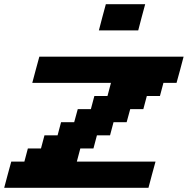

<svg xmlns="http://www.w3.org/2000/svg" viewBox="-20 -895 895 915"><path d="M0 0H687.5Q692.9 -21 704.1 -62.5Q715.3 -104 721.2 -125H346.2L362.8 -187.5H425.3L441.9 -250H504.4L521 -312.5H583.5L600.6 -375H663.1L679.7 -437.5H742.2L758.8 -500H821.3Q827.1 -520.5 838.4 -562.3Q849.6 -604 855 -625H167.5Q161.6 -604 150.4 -562.3Q139.2 -520.5 133.8 -500H508.8L492.2 -437.5H429.7L413.1 -375H350.6L333.5 -312.5H271L254.4 -250H191.9L175.3 -187.5H112.8L96.2 -125H33.7Q27.8 -104 16.6 -62.5Q5.4 -21 0 0ZM451.2 -750H638.7Q644 -771 655 -812.5Q666 -854 671.9 -875H484.4Q478.5 -854 467.5 -812.5Q456.5 -771 451.2 -750Z"/></svg>

Font: Faithful 32x
Style: SemiboldOblique
Weight: 400
Foundry: Faithful Resource Pack
Version: Version 1.0; January 27, 2023